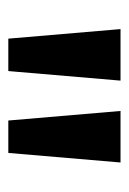

<svg xmlns="http://www.w3.org/2000/svg" viewBox="56 -846 310 462"><g transform="rotate(90 211.0 -615.0)"><path d="M270 -480 247 -750H371L348 -480ZM73 -480 50 -750H174L151 -480Z"/></g></svg>

Font: Bounded
Style: Regular
Weight: 400
Designer: Vlad Churkin
Version: Version 1.0